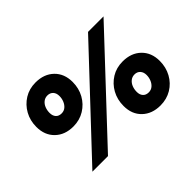

<svg xmlns="http://www.w3.org/2000/svg" viewBox="-122 -953 1245 1245"><g transform="rotate(-45 500.5 -330.5)"><path d="M137 0 758 -661H900L280 0ZM257 -294Q180 -294 132.5 -340Q85 -386 85 -462Q85 -520 111 -567Q137 -614 182 -642Q227 -670 285 -670Q363 -670 410.5 -624Q458 -578 458 -502Q458 -444 432 -397Q406 -350 360.5 -322Q315 -294 257 -294ZM263 -408Q285 -408 300.5 -421Q316 -434 324.5 -454.5Q333 -475 333 -498Q333 -525 318.5 -540.5Q304 -556 280 -556Q258 -556 242 -543Q226 -530 218 -509.5Q210 -489 210 -466Q210 -439 224 -423.5Q238 -408 263 -408ZM753 9Q676 9 628.5 -36.5Q581 -82 581 -158Q581 -217 607 -264Q633 -311 678 -339Q723 -367 781 -367Q859 -367 906.5 -321Q954 -275 954 -199Q954 -141 928 -93.5Q902 -46 856.5 -18.5Q811 9 753 9ZM759 -105Q781 -105 796.5 -118Q812 -131 820.5 -151.5Q829 -172 829 -195Q829 -221 814.5 -237Q800 -253 776 -253Q754 -253 738 -240Q722 -227 714 -206.5Q706 -186 706 -162Q706 -136 720 -120.5Q734 -105 759 -105Z"/></g></svg>

Font: Kantumruy Pro
Style: Italic
Weight: 400
Italic angle: -13°
Designer: Sovichet Tep
Foundry: Sovichet Tep
Version: Version 1.002